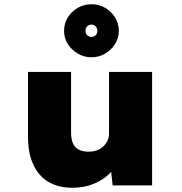

<svg xmlns="http://www.w3.org/2000/svg" viewBox="-20 -874 860 905"><path d="M321 11Q255 11 208.5 -16.5Q162 -44 137 -98Q112 -152 112 -229V-535H315V-250Q315 -219 323.5 -199Q332 -179 351 -169Q370 -159 398 -159Q418 -159 435.5 -165Q453 -171 466 -183Q479 -195 486.5 -210.5Q494 -226 494 -245V-535H697V0H511L499 -108L537 -120Q526 -85 495.5 -55Q465 -25 420.5 -7Q376 11 321 11ZM411 -604Q377 -604 347.5 -621Q318 -638 300 -666Q282 -694 282 -728Q282 -763 299.5 -791.5Q317 -820 346.5 -837Q376 -854 411 -854Q447 -854 476 -837Q505 -820 522.5 -791.5Q540 -763 540 -728Q540 -694 522 -666Q504 -638 475 -621Q446 -604 411 -604ZM411 -700Q423 -700 431 -708Q439 -716 439 -728Q439 -741 431 -749.5Q423 -758 411 -758Q399 -758 391 -750Q383 -742 383 -729Q383 -716 391 -708Q399 -700 411 -700Z"/></svg>

Font: Lexend Exa Black
Style: Regular
Weight: 900
Designer: Bonnie Shaver-Troup, Thomas Jockin
Foundry: Lexend
Version: Version 1.007